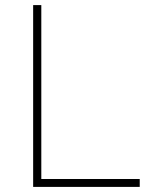

<svg xmlns="http://www.w3.org/2000/svg" viewBox="-20 -733 606 753"><path d="M110 0V-713H142V-31H528V0Z"/></svg>

Font: Heraclito Thin
Style: Regular
Weight: 100
Designer: Kostas Bartsokas (font) & Cristiano Sobral (main changes)
Foundry: Kostas Bartsokas (font) & Cristiano Sobral (main changes)
Version: Version 1.00;July 8, 2020;FontCreator 13.0.0.2655 64-bit